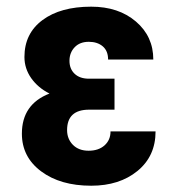

<svg xmlns="http://www.w3.org/2000/svg" viewBox="-20 -558 528 587"><path d="M46.9 -149.4Q46.9 -239.3 131.3 -272Q96.2 -289.6 75.4 -319.1Q54.7 -348.6 54.7 -383.8Q54.7 -455.6 109.9 -496.6Q165 -537.6 258.8 -537.6Q342.3 -537.6 395.5 -492.2Q448.7 -446.8 448.7 -376H310.5Q310.5 -402.3 294.2 -416.3Q277.8 -430.2 251.5 -430.2Q224.1 -430.2 208.3 -413.6Q192.4 -397 192.4 -372.1Q192.4 -347.2 208.3 -332.3Q224.1 -317.4 252 -317.4H330.1V-222.7H252.4Q185.1 -222.7 185.1 -160.2Q185.1 -133.3 202.9 -115.2Q220.7 -97.2 251 -97.2Q281.2 -97.2 299.6 -113.5Q317.9 -129.9 317.9 -156.2H455.6Q455.6 -80.6 400.4 -35.4Q345.2 9.8 258.8 9.8Q164.6 9.8 105.7 -34.2Q46.9 -78.1 46.9 -149.4Z"/></svg>

Font: Roboto Condensed
Style: Bold
Weight: 700
Designer: Google
Version: Version 2.134; 2016